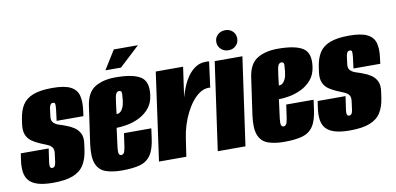

<svg xmlns="http://www.w3.org/2000/svg" viewBox="-73 -853 2197 1065"><g transform="rotate(-10 1026.0 -321.0)"><path d="M151 14Q99 14 66 4Q33 -6 16 -25.5Q-1 -45 -5 -75Q-9 -105 -3 -144L2 -178H159L149 -109Q147 -96 147 -86.5Q147 -77 150 -72.5Q153 -68 160 -68Q167 -68 171 -71.5Q175 -75 177.5 -81.5Q180 -88 181 -95L187 -141Q191 -166 182 -178.5Q173 -191 155.5 -198Q138 -205 115 -215Q94 -224 73.5 -237.5Q53 -251 42.5 -274.5Q32 -298 37 -335L41 -363Q48 -411 68 -442.5Q88 -474 128.5 -489.5Q169 -505 236 -505Q304 -505 338 -488Q372 -471 381.5 -437.5Q391 -404 384 -353L380 -321H229L237 -384Q239 -404 238 -413.5Q237 -423 226 -423Q216 -423 211.5 -415.5Q207 -408 205 -397L199 -350Q196 -327 208.5 -315Q221 -303 241 -297Q261 -291 278 -284Q301 -276 321 -262.5Q341 -249 352 -227Q363 -205 358 -170L353 -134Q346 -85 325.5 -52Q305 -19 263 -2.5Q221 14 151 14Z M539 13Q486 13 448.5 0Q411 -13 395.5 -51Q380 -89 390 -163L420 -373Q431 -447 476.5 -474.5Q522 -502 592 -502Q690 -502 733 -474.5Q776 -447 765 -370Q759 -326 734.5 -297.5Q710 -269 676.5 -253Q643 -237 609 -231Q575 -225 550 -225L536 -117Q533 -92 536.5 -82Q540 -72 550 -72Q558 -72 564 -79.5Q570 -87 574 -112L585 -189H739L732 -137Q724 -74 702 -41.5Q680 -9 640.5 2Q601 13 539 13ZM563 -300Q567 -300 573.5 -301.5Q580 -303 587 -309.5Q594 -316 600.5 -330Q607 -344 610 -369Q612 -386 613 -405Q614 -424 599 -424Q588 -424 581.5 -413Q575 -402 570 -358ZM544 -550 610 -656H746L632 -550Z M749 0 818 -495H972L948 -326Q955 -352 967 -382Q979 -412 997.5 -439Q1016 -466 1041.5 -483Q1067 -500 1100 -500Q1104 -500 1110 -500Q1116 -500 1119 -499L1100 -354Q1098 -355 1093.5 -355.5Q1089 -356 1084 -355Q1060 -353 1038 -337.5Q1016 -322 996.5 -297Q977 -272 961 -240Q945 -208 934 -172.5Q923 -137 918 -101L903 0Z M1080 0 1150 -495H1306L1236 0ZM1237 -541Q1211 -541 1194 -557.5Q1177 -574 1177 -598Q1177 -622 1194 -638Q1211 -654 1237 -654Q1262 -654 1278.5 -638Q1295 -622 1295 -598Q1295 -574 1278.5 -557.5Q1262 -541 1237 -541Z M1453 13Q1400 13 1362.5 0Q1325 -13 1309.5 -51Q1294 -89 1304 -163L1334 -373Q1345 -447 1390.5 -474.5Q1436 -502 1506 -502Q1604 -502 1647 -474.5Q1690 -447 1679 -370Q1673 -326 1648.5 -297.5Q1624 -269 1590.5 -253Q1557 -237 1523 -231Q1489 -225 1464 -225L1450 -117Q1447 -92 1450.5 -82Q1454 -72 1464 -72Q1472 -72 1478 -79.5Q1484 -87 1488 -112L1499 -189H1653L1646 -137Q1638 -74 1616 -41.5Q1594 -9 1554.5 2Q1515 13 1453 13ZM1477 -300Q1481 -300 1487.5 -301.5Q1494 -303 1501 -309.5Q1508 -316 1514.5 -330Q1521 -344 1524 -369Q1526 -386 1527 -405Q1528 -424 1513 -424Q1502 -424 1495.5 -413Q1489 -402 1484 -358Z M1823 14Q1771 14 1738 4Q1705 -6 1688 -25.5Q1671 -45 1667 -75Q1663 -105 1669 -144L1674 -178H1831L1821 -109Q1819 -96 1819 -86.5Q1819 -77 1822 -72.5Q1825 -68 1832 -68Q1839 -68 1843 -71.5Q1847 -75 1849.5 -81.5Q1852 -88 1853 -95L1859 -141Q1863 -166 1854 -178.5Q1845 -191 1827.5 -198Q1810 -205 1787 -215Q1766 -224 1745.5 -237.5Q1725 -251 1714.5 -274.5Q1704 -298 1709 -335L1713 -363Q1720 -411 1740 -442.5Q1760 -474 1800.5 -489.5Q1841 -505 1908 -505Q1976 -505 2010 -488Q2044 -471 2053.5 -437.5Q2063 -404 2056 -353L2052 -321H1901L1909 -384Q1911 -404 1910 -413.5Q1909 -423 1898 -423Q1888 -423 1883.5 -415.5Q1879 -408 1877 -397L1871 -350Q1868 -327 1880.5 -315Q1893 -303 1913 -297Q1933 -291 1950 -284Q1973 -276 1993 -262.5Q2013 -249 2024 -227Q2035 -205 2030 -170L2025 -134Q2018 -85 1997.5 -52Q1977 -19 1935 -2.5Q1893 14 1823 14Z"/></g></svg>

Font: Alumni Sans Thin Black
Style: Italic
Weight: 900
Italic angle: -8°
Version: Version 1.016